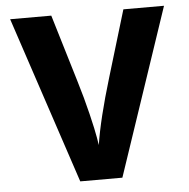

<svg xmlns="http://www.w3.org/2000/svg" viewBox="-50 -723 759 772"><g transform="rotate(-5 329.5 -337.0)"><path d="M640 -674 413 0H243L19 -674H185L266 -405Q288 -333 304 -266.5Q320 -200 325 -170L330 -139Q346 -243 395 -405L476 -674Z"/></g></svg>

Font: Hind Bold
Style: Regular
Weight: 700
Designer: Manushi Parikh, Satya Rajpurohit
Foundry: Indian Type Foundry
Version: Version 1.201;PS 1.0;hotconv 1.0.78;makeotf.lib2.5.61930; tt